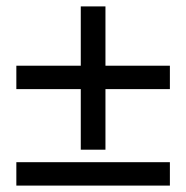

<svg xmlns="http://www.w3.org/2000/svg" viewBox="-20 -579 580 599"><path d="M232 -112V-559H309V-112ZM510 -301H31V-374H510ZM510 0H31V-73H510Z"/></svg>

Font: Source Serif 4 18pt SemiBold
Style: Regular
Weight: 600
Designer: Frank Grießhammer
Foundry: Adobe Systems Incorporated
Version: Version 4.004;hotconv 1.0.116;makeotfexe 2.5.65601